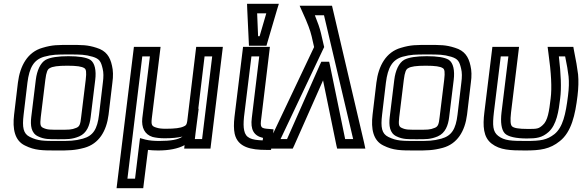

<svg xmlns="http://www.w3.org/2000/svg" viewBox="-20 -755 3068 1008"><path d="M570 -321C575 -355 574 -386 568 -410C558 -457 537 -489 487 -504C438 -520 409 -519 347 -519C284 -519 256 -520 203 -504C125 -482 85 -410 74 -321L54 -153C45 -78 57 -17 111 9C163 35 202 35 279 35C340 35 371 35 423 21C499 0 539 -66 550 -153L570 -321ZM520 -321 500 -153C491 -77 469 -42 415 -27C371 -15 346 -15 285 -15C208 -15 180 -15 137 -36C102 -53 96 -86 104 -153L124 -321C134 -400 157 -441 211 -457C256 -469 277 -469 341 -469C404 -469 425 -469 467 -457C502 -446 510 -433 519 -394C524 -374 524 -351 520 -321ZM406 -140C402 -103 398 -91 381 -84C355 -73 340 -74 292 -74C244 -74 229 -73 206 -84C191 -91 190 -103 194 -140L218 -336C223 -377 230 -392 241 -397C255 -406 284 -410 333 -410C383 -410 410 -406 423 -397C432 -392 435 -377 430 -336L406 -140ZM456 -140 480 -336C486 -385 478 -425 454 -441C433 -454 393 -460 339 -460C286 -460 244 -454 220 -441C192 -425 174 -385 168 -336L144 -140C139 -97 143 -56 180 -39C213 -23 239 -24 286 -24C333 -24 358 -23 396 -39C436 -56 451 -97 456 -140Z M1088 0 1147 -484 1150 -509H1125H1035H1010L1007 -484L963 -119C960 -101 957 -96 944 -91C928 -83 898 -79 850 -79C828 -79 813 -81 801 -85C777 -92 773 -99 777 -134L820 -484L823 -509H798H708H683L680 -484L595 208L592 233H617H707H732L735 208L757 32C773 34 791 35 810 35C866 35 914 26 949 7L947 25H972H1060H1085L1088 0ZM938 -38C916 -22 878 -15 816 -15C788 -15 765 -17 744 -22L715 -30L711 2L689 183H649L727 -459H767L727 -134C722 -86 739 -49 781 -36C797 -32 819 -29 844 -29C881 -29 914 -32 938 -38ZM1041 -25H1003L1007 -59L1023 -184H1021L1054 -459H1094L1041 -25Z M1352 -136 1394 -484 1397 -509H1372H1281H1256L1253 -484L1211 -141C1207 -107 1207 -76 1212 -53C1228 19 1298 32 1378 32H1403L1406 7L1414 -53L1416 -76L1393 -78C1348 -81 1345 -85 1352 -136ZM1302 -136C1294 -75 1312 -42 1361 -31L1359 -18C1300 -20 1270 -30 1262 -70C1258 -88 1258 -110 1261 -141L1300 -459H1341L1302 -136ZM1385 -536 1435 -706 1444 -735H1414H1306H1277L1278 -706L1286 -536L1287 -515H1308H1358H1379L1385 -536ZM1343 -565H1335L1330 -685H1378L1343 -565Z M1705 -725H1596H1553L1570 -687C1594 -635 1609 -595 1616 -565L1629 -508L1392 -8L1377 25H1412H1499H1517L1525 8L1676 -333L1746 8L1750 25H1768H1863H1898L1891 -8L1727 -708L1723 -725H1705ZM1681 -675 1834 -25H1792L1712 -414L1708 -431H1690H1685H1667L1659 -414L1487 -25H1453L1678 -500L1682 -508L1680 -516L1665 -581C1659 -607 1648 -638 1633 -675H1681Z M2452 -321C2457 -355 2456 -386 2450 -410C2440 -457 2419 -489 2369 -504C2320 -520 2291 -519 2229 -519C2166 -519 2138 -520 2085 -504C2007 -482 1967 -410 1956 -321L1936 -153C1927 -78 1939 -17 1993 9C2045 35 2084 35 2161 35C2222 35 2253 35 2305 21C2381 0 2421 -66 2432 -153L2452 -321ZM2402 -321 2382 -153C2373 -77 2351 -42 2297 -27C2253 -15 2228 -15 2167 -15C2090 -15 2062 -15 2019 -36C1984 -53 1978 -86 1986 -153L2006 -321C2016 -400 2039 -441 2093 -457C2138 -469 2159 -469 2223 -469C2286 -469 2307 -469 2349 -457C2384 -446 2392 -433 2401 -394C2406 -374 2406 -351 2402 -321ZM2288 -140C2284 -103 2280 -91 2263 -84C2237 -73 2222 -74 2174 -74C2126 -74 2111 -73 2088 -84C2073 -91 2072 -103 2076 -140L2100 -336C2105 -377 2112 -392 2123 -397C2137 -406 2166 -410 2215 -410C2265 -410 2292 -406 2305 -397C2314 -392 2317 -377 2312 -336L2288 -140ZM2338 -140 2362 -336C2368 -385 2360 -425 2336 -441C2315 -454 2275 -460 2221 -460C2168 -460 2126 -454 2102 -441C2074 -425 2056 -385 2050 -336L2026 -140C2021 -97 2025 -56 2062 -39C2095 -23 2121 -24 2168 -24C2215 -24 2240 -23 2278 -39C2318 -56 2333 -97 2338 -140Z M2737 35C2817 35 2867 28 2919 -14C2980 -62 3000 -152 3012 -252C3017 -293 3018 -332 3015 -364C3011 -397 3004 -439 2993 -492L2990 -509H2971H2887H2855L2859 -478C2874 -372 2878 -294 2871 -239C2863 -171 2856 -121 2829 -98C2808 -79 2800 -78 2753 -78C2701 -78 2677 -83 2668 -92C2660 -100 2658 -121 2663 -165L2702 -484L2705 -509H2680H2590H2565L2562 -484L2523 -166C2514 -93 2517 -35 2561 -1C2605 33 2659 35 2737 35ZM2743 -15C2666 -15 2628 -16 2595 -42C2567 -64 2565 -97 2573 -166L2609 -459H2649L2613 -165C2607 -115 2612 -74 2630 -55C2647 -37 2690 -28 2746 -28C2797 -28 2826 -32 2860 -62C2902 -100 2913 -170 2921 -239C2928 -292 2925 -366 2914 -459H2947C2956 -416 2962 -381 2965 -354C2968 -324 2967 -291 2962 -252C2950 -155 2935 -87 2891 -51C2851 -20 2819 -15 2743 -15Z"/></svg>

Font: Gamestation Text Outline
Style: Italic
Weight: 400
Designer: Jonas Hecksher
Foundry: Jonas Hecksher, Playtypeª, e-types AS
Version: Version 1.003